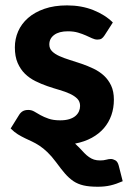

<svg xmlns="http://www.w3.org/2000/svg" viewBox="-20 -544 486 730"><path d="M446.5 145Q421.5 156 399.8 161Q378 166 352 166Q319.5 166 297.8 161Q276 156 259.2 144.8Q242.5 133.5 227.2 116Q212 98.5 193.5 73Q176 49.5 160.2 34.5Q144.5 19.5 130 10Q115.5 0.5 102 -5.8Q88.5 -12 75 -18.5Q61.5 -25 48 -33.2Q34.5 -41.5 20.5 -55.5L52.5 -107Q58 -116 66.2 -121Q74.5 -126 87.5 -126Q100 -126 110.5 -119.8Q121 -113.5 134 -106.2Q147 -99 164.8 -92.8Q182.5 -86.5 209 -86.5Q229 -86.5 243.5 -91Q258 -95.5 267 -103.2Q276 -111 280.2 -120.8Q284.5 -130.5 284.5 -141Q284.5 -158 273.8 -168.8Q263 -179.5 245.8 -187.5Q228.5 -195.5 206 -202Q183.5 -208.5 160.2 -216.5Q137 -224.5 114.8 -235.5Q92.5 -246.5 75.2 -263.2Q58 -280 47.2 -304.5Q36.5 -329 36.5 -364Q36.5 -396 49 -424.8Q61.5 -453.5 86.5 -475.5Q111.5 -497.5 148.8 -510.5Q186 -523.5 235 -523.5Q290 -523.5 335 -505.5Q380 -487.5 409 -458.5L377.5 -409.5Q372 -401 366.2 -397.2Q360.5 -393.5 350.5 -393.5Q340.5 -393.5 330 -398.5Q319.5 -403.5 306.5 -409.2Q293.5 -415 276.8 -420Q260 -425 238 -425Q204.5 -425 186 -411.2Q167.5 -397.5 167.5 -375Q167.5 -359.5 178 -349Q188.5 -338.5 205.8 -330.8Q223 -323 245 -316.2Q267 -309.5 290.2 -301.5Q313.5 -293.5 335.5 -283Q357.5 -272.5 374.8 -256.8Q392 -241 402.5 -218.8Q413 -196.5 413 -165Q413 -133.5 403.5 -106.2Q394 -79 375.5 -57.2Q357 -35.5 329.2 -20.2Q301.5 -5 265.5 2Q269.5 6 273.5 9.8Q277.5 13.5 281.5 17.5Q292 29 300.8 38Q309.5 47 318.5 53.2Q327.5 59.5 337.5 62.8Q347.5 66 361 66Q374 66 383.8 63.2Q393.5 60.5 401.5 60.5Q409.5 60.5 418.5 65.5Q427.5 70.5 431.5 86Z"/></svg>

Font: Lato 2
Style: Regular
Weight: 800
Designer: Lukasz Dziedzic with Adam Twardoch and Botio Nikoltchev
Foundry: tyPoland Lukasz Dziedzic
Version: Version 2.015; 2015-08-06; http://www.latofonts.com/